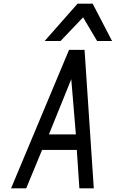

<svg xmlns="http://www.w3.org/2000/svg" viewBox="-20 -1020 658 1040"><path d="M222 -798 400 -1000H482L587 -798H506L430 -926L308 -798ZM40 0 354 -750H438L488 0H410L396 -208H208L122 0ZM245 -292H391L366 -591Z"/></svg>

Font: Hermit LightItalic
Style: Regular
Weight: 300
Italic angle: -10°
Designer: Pablo Caro
Version: Version 2.000;PS 002.000;hotconv 1.0.88;makeotf.lib2.5.64775